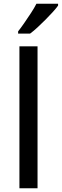

<svg xmlns="http://www.w3.org/2000/svg" viewBox="-20 -1008 331 1028"><path d="M181 0H84V-760H181ZM291 -978Q281 -964 263 -944Q245 -924 223.5 -902.5Q202 -881 181 -861.5Q160 -842 141 -828H77V-840Q92 -859 110 -885Q128 -911 146 -938.5Q164 -966 175 -988H291Z"/></svg>

Font: Noto Sans Sundanese Medium
Style: Regular
Weight: 500
Version: Version 2.003